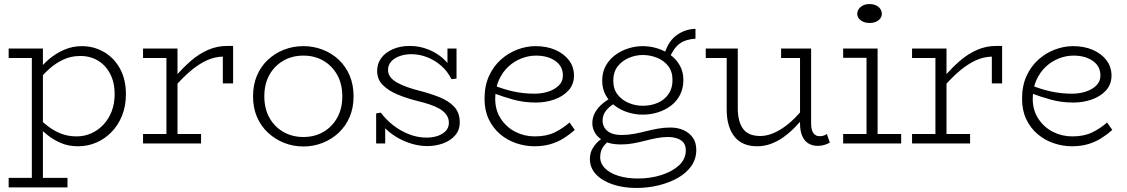

<svg xmlns="http://www.w3.org/2000/svg" viewBox="-20 -712 5592 953"><path d="M367 14Q320 14 282.5 -2Q245 -18 214 -43Q183 -68 158 -95V-141Q183 -113 214 -88.5Q245 -64 281 -49.5Q317 -35 360 -35Q399 -35 433.5 -50.5Q468 -66 494 -94Q520 -122 534.5 -160Q549 -198 549 -244Q549 -304 526 -347Q503 -390 464 -412.5Q425 -435 376 -434Q333 -434 295 -416.5Q257 -399 224.5 -370Q192 -341 165 -305V-355Q189 -389 223 -418Q257 -447 298.5 -465Q340 -483 386 -483Q446 -483 496 -454Q546 -425 575.5 -371.5Q605 -318 605 -244Q605 -186 586 -138.5Q567 -91 534 -57Q501 -23 458.5 -4.5Q416 14 367 14ZM23 218V171H315V218ZM138 210V-471H193V210ZM23 -424V-471H191V-424Z M848 -282V-329Q887 -375 927.5 -410Q968 -445 1013 -464.5Q1058 -484 1107 -484H1137V-298H1086V-431Q1044 -430 1004.5 -411.5Q965 -393 926.5 -360.5Q888 -328 848 -282ZM690 0V-47H978V0ZM806 -7V-471H861V-7ZM690 -424V-471H859V-424Z M1486 15Q1435 15 1390 -3Q1345 -21 1310 -53.5Q1275 -86 1255.5 -131.5Q1236 -177 1236 -234Q1236 -291 1255.5 -337Q1275 -383 1310 -415.5Q1345 -448 1390 -465.5Q1435 -483 1486 -483Q1536 -483 1581.5 -465.5Q1627 -448 1661.5 -415.5Q1696 -383 1715.5 -337Q1735 -291 1735 -234Q1735 -177 1715.5 -131.5Q1696 -86 1661.5 -53.5Q1627 -21 1582 -3Q1537 15 1486 15ZM1486 -32Q1542 -32 1585.5 -57.5Q1629 -83 1654 -128Q1679 -173 1679 -234Q1679 -295 1654 -340Q1629 -385 1585.5 -410.5Q1542 -436 1486 -436Q1430 -436 1386 -410.5Q1342 -385 1317 -340Q1292 -295 1292 -234Q1292 -173 1317 -128Q1342 -83 1386 -57.5Q1430 -32 1486 -32Z M2100 13Q2064 13 2027 2.5Q1990 -8 1957 -26.5Q1924 -45 1899.5 -68Q1875 -91 1863 -116L1892 -101V0H1847V-149L1870 -153Q1896 -118 1932 -90Q1968 -62 2010.5 -45.5Q2053 -29 2097 -29Q2126 -29 2151 -37Q2176 -45 2192 -61.5Q2208 -78 2208 -102Q2208 -125 2195.5 -142.5Q2183 -160 2161 -172.5Q2139 -185 2110 -194.5Q2081 -204 2047 -212Q1996 -225 1952 -243.5Q1908 -262 1880 -290Q1852 -318 1852 -360Q1852 -396 1872 -423.5Q1892 -451 1929 -467.5Q1966 -484 2014 -484Q2061 -484 2104.5 -467Q2148 -450 2180 -421Q2212 -392 2228 -357L2201 -373V-471H2246V-322L2221 -319Q2201 -359 2169 -386.5Q2137 -414 2099 -428.5Q2061 -443 2022 -443Q1990 -443 1963.5 -433.5Q1937 -424 1921.5 -406.5Q1906 -389 1906 -365Q1906 -344 1918.5 -328.5Q1931 -313 1953 -301Q1975 -289 2003.5 -279Q2032 -269 2064 -261Q2115 -248 2160.5 -230Q2206 -212 2234 -182.5Q2262 -153 2262 -105Q2262 -66 2238.5 -39.5Q2215 -13 2178.5 0Q2142 13 2100 13Z M2633 14Q2587 14 2542.5 -1Q2498 -16 2462.5 -46Q2427 -76 2406 -120Q2385 -164 2385 -221Q2385 -286 2407 -334.5Q2429 -383 2466 -416Q2503 -449 2548 -466Q2593 -483 2638 -483Q2693 -483 2736 -464.5Q2779 -446 2804 -413Q2829 -380 2829 -337Q2829 -293 2801.5 -263Q2774 -233 2731 -218Q2688 -203 2640 -203Q2580 -203 2528 -217.5Q2476 -232 2428 -250L2427 -290Q2478 -269 2528.5 -258Q2579 -247 2633 -247Q2669 -247 2700.5 -257Q2732 -267 2753 -287Q2774 -307 2774 -337Q2774 -383 2736.5 -409.5Q2699 -436 2640 -436Q2604 -436 2568 -422Q2532 -408 2503 -381Q2474 -354 2456 -314Q2438 -274 2438 -222Q2438 -165 2466 -122.5Q2494 -80 2538.5 -57.5Q2583 -35 2634 -35Q2692 -35 2732.5 -54.5Q2773 -74 2807 -104L2833 -67Q2807 -44 2777.5 -25.5Q2748 -7 2712.5 3.5Q2677 14 2633 14Z M3139 221Q3073 221 3020.5 203Q2968 185 2938 153Q2908 121 2908 77Q2908 46 2923 22Q2938 -2 2959 -18Q2980 -34 2998 -42L3029 -27Q3001 -16 2980 8.5Q2959 33 2959 68Q2959 99 2982.5 123Q3006 147 3048.5 160.5Q3091 174 3147 174Q3208 174 3262 157Q3316 140 3350 109Q3384 78 3384 34Q3384 0 3359.5 -16Q3335 -32 3296 -32Q3268 -32 3239.5 -26.5Q3211 -21 3182 -13.5Q3153 -6 3123.5 -0.5Q3094 5 3061 5Q3012 5 2981 -10.5Q2950 -26 2935 -50Q2920 -74 2920 -100Q2920 -131 2935 -156Q2950 -181 2973.5 -200Q2997 -219 3023 -231L3056 -214Q3033 -202 3013 -187Q2993 -172 2982 -154Q2971 -136 2971 -113Q2971 -94 2981 -77.5Q2991 -61 3012 -51.5Q3033 -42 3067 -42Q3096 -42 3126 -47.5Q3156 -53 3185.5 -60.5Q3215 -68 3245.5 -73.5Q3276 -79 3308 -79Q3345 -79 3374 -65.5Q3403 -52 3419.5 -28Q3436 -4 3436 32Q3436 77 3411.5 112Q3387 147 3344.5 171Q3302 195 3249 208Q3196 221 3139 221ZM3170 -143Q3133 -143 3097.5 -154Q3062 -165 3033 -186.5Q3004 -208 2986.5 -239.5Q2969 -271 2969 -312Q2969 -354 2987 -386Q3005 -418 3034.5 -439.5Q3064 -461 3099.5 -472Q3135 -483 3170 -483Q3207 -483 3242.5 -472Q3278 -461 3307 -440Q3336 -419 3354 -387.5Q3372 -356 3372 -315Q3372 -274 3355.5 -241.5Q3339 -209 3310.5 -187.5Q3282 -166 3246 -154.5Q3210 -143 3170 -143ZM3170 -187Q3212 -187 3245.5 -202Q3279 -217 3298.5 -245.5Q3318 -274 3318 -315Q3318 -357 3296.5 -384.5Q3275 -412 3241 -425.5Q3207 -439 3170 -439Q3135 -439 3101 -424.5Q3067 -410 3045.5 -382Q3024 -354 3024 -312Q3024 -270 3045.5 -242.5Q3067 -215 3100.5 -201Q3134 -187 3170 -187ZM3300 -418 3277 -442Q3286 -471 3299.5 -494Q3313 -517 3333 -533Q3353 -549 3377.5 -558.5Q3402 -568 3432 -569V-520Q3383 -517 3353 -495Q3323 -473 3300 -418Z M3737 14Q3702 14 3674 2.5Q3646 -9 3627 -32Q3608 -55 3597.5 -89Q3587 -123 3587 -168V-471H3642V-174Q3642 -142 3648.5 -116.5Q3655 -91 3668 -73Q3681 -55 3702.5 -46Q3724 -37 3753 -37Q3782 -37 3811 -48Q3840 -59 3869 -79Q3898 -99 3926 -127Q3954 -155 3980 -189V-142Q3953 -108 3925 -79.5Q3897 -51 3867 -30Q3837 -9 3805 2.5Q3773 14 3737 14ZM3483 -424V-471H3624V-424ZM4039 12Q4012 12 3992 -0.5Q3972 -13 3961.5 -38Q3951 -63 3951 -98V-471H4006V-100Q4006 -66 4017.5 -51Q4029 -36 4047 -36Q4059 -36 4067.5 -38.5Q4076 -41 4084 -47L4099 -4Q4086 3 4071.5 7.5Q4057 12 4039 12ZM3857 -424V-471H3995V-424Z M4281 -7V-471H4336V-7ZM4165 0V-47H4453V0ZM4165 -425V-471H4328V-425ZM4296 -598Q4270 -598 4252.5 -611Q4235 -624 4235 -643Q4235 -664 4252.5 -678Q4270 -692 4295 -692Q4323 -692 4340 -678Q4357 -664 4357 -643Q4357 -624 4340 -611Q4323 -598 4296 -598Z M4665 -282V-329Q4704 -375 4744.5 -410Q4785 -445 4830 -464.5Q4875 -484 4924 -484H4954V-298H4903V-431Q4861 -430 4821.5 -411.5Q4782 -393 4743.5 -360.5Q4705 -328 4665 -282ZM4507 0V-47H4795V0ZM4623 -7V-471H4678V-7ZM4507 -424V-471H4676V-424Z M5301 14Q5255 14 5210.5 -1Q5166 -16 5130.5 -46Q5095 -76 5074 -120Q5053 -164 5053 -221Q5053 -286 5075 -334.5Q5097 -383 5134 -416Q5171 -449 5216 -466Q5261 -483 5306 -483Q5361 -483 5404 -464.5Q5447 -446 5472 -413Q5497 -380 5497 -337Q5497 -293 5469.5 -263Q5442 -233 5399 -218Q5356 -203 5308 -203Q5248 -203 5196 -217.5Q5144 -232 5096 -250L5095 -290Q5146 -269 5196.5 -258Q5247 -247 5301 -247Q5337 -247 5368.5 -257Q5400 -267 5421 -287Q5442 -307 5442 -337Q5442 -383 5404.5 -409.5Q5367 -436 5308 -436Q5272 -436 5236 -422Q5200 -408 5171 -381Q5142 -354 5124 -314Q5106 -274 5106 -222Q5106 -165 5134 -122.5Q5162 -80 5206.5 -57.5Q5251 -35 5302 -35Q5360 -35 5400.5 -54.5Q5441 -74 5475 -104L5501 -67Q5475 -44 5445.5 -25.5Q5416 -7 5380.5 3.5Q5345 14 5301 14Z"/></svg>

Font: BioRhyme Light
Style: Regular
Weight: 300
Designer: Aoife Mooney
Foundry: Aoife Mooney Type
Version: Version 1.600;gftools[0.9.33]